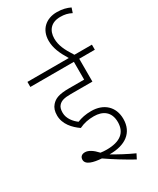

<svg xmlns="http://www.w3.org/2000/svg" viewBox="-248 -969 948 1150"><g transform="rotate(-30 226.0 -394.0)"><path d="M241 -245C302 -245 349 -215 349 -143C349 -69 300 -33 209 -33C195 -33 181 -34 167 -36C138 -68 111 -85 87 -85C64 -85 52 -72 52 -53C52 -18 102 -6 157 -2C209 34 270 72 335 108L352 75C301 52 251 25 209 0C210 0 211 0 212 0C317 0 387 -47 387 -143C387 -228 329 -280 243 -280C204 -280 173 -273 146 -262C120 -281 90 -315 90 -356C90 -377 94 -393 104 -404C120 -422 142 -429 189 -429H338V-587H446V-622H325C288 -679 269 -719 269 -766C269 -821 300 -861 364 -861C394 -861 416 -856 441 -843L452 -876C427 -888 399 -896 360 -896C288 -896 233 -851 233 -771C233 -721 253 -676 286 -622H0V-587H301V-464H196C126 -464 97 -451 75 -426C60 -409 53 -388 53 -359C53 -298 96 -253 139 -223C172 -239 205 -245 241 -245Z"/></g></svg>

Font: Noto Sans SemiCondensed ExtraLight
Style: Regular
Weight: 200
Width: 4
Designer: Monotype Design Team
Foundry: Monotype Imaging Inc.
Version: Version 2.013